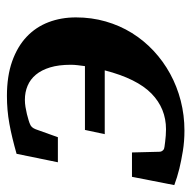

<svg xmlns="http://www.w3.org/2000/svg" viewBox="-36 -521 552 554"><g transform="rotate(-90 240.0 -244.0)"><path d="M466.8 -300.8Q466.8 -255.9 455.1 -215.1Q443.4 -174.3 421.9 -139.6Q400.4 -105 370.4 -76.9Q340.3 -48.8 304.2 -29.1Q268.1 -9.3 226.3 1.5Q184.6 12.2 140.1 12.2Q109.4 12.2 81.1 7.6Q52.7 2.9 30.8 -2.4Q4.9 -8.8 -17.1 -17.1L6.8 -139.2H77.1L79.1 -60.1Q79.1 -51.8 86.9 -46.9Q87.4 -46.4 93.3 -45.4Q99.1 -44.4 107.7 -43.5Q116.2 -42.5 125.7 -41.7Q135.3 -41 144 -41Q204.1 -41 247.1 -83Q290 -125 314 -217.8H129.9L142.1 -274.9H326.2Q327.6 -286.1 328.9 -296.1Q330.1 -306.2 330.1 -315.9Q330.1 -350.6 322.5 -375.5Q314.9 -400.4 301.5 -416.5Q288.1 -432.6 269.5 -440.4Q251 -448.2 229 -448.2Q219.2 -448.2 208.5 -446.5Q197.8 -444.8 188 -442.4Q178.2 -439.9 170.2 -437.5Q162.1 -435.1 158.2 -433.1Q148.9 -429.7 144 -417L121.1 -353H48.8L73.2 -472.2Q97.2 -479 118.4 -484.1Q139.6 -489.3 159.9 -492.9Q180.2 -496.6 200 -498.3Q219.7 -500 240.2 -500Q297.4 -500 340.1 -484.9Q382.8 -469.7 410.9 -443.1Q439 -416.5 452.9 -380.1Q466.8 -343.8 466.8 -300.8Z"/></g></svg>

Font: Charis SIL Cyr
Style: Bold Italic
Weight: 700
Italic angle: -11°
Foundry: SIL International
Version: Version 5.000